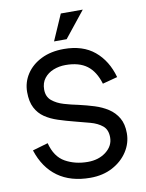

<svg xmlns="http://www.w3.org/2000/svg" viewBox="-98 -973 799 1050"><g transform="rotate(-10 301.5 -447.5)"><path d="M314 -904H436L321 -760H251ZM318 9Q209 9 137.5 -42.5Q66 -94 34 -193L120 -218Q140 -140 194.5 -109.5Q249 -79 319 -79Q380 -79 421 -111Q462 -143 462 -190Q462 -233 436 -254.5Q410 -276 369.5 -287Q329 -298 286 -309Q239 -321 197.5 -334.5Q156 -348 125 -369Q94 -390 76 -424.5Q58 -459 58 -512Q58 -567 87.5 -612Q117 -657 170.5 -683.5Q224 -710 296 -710Q401 -710 466 -656Q531 -602 557 -508L474 -486Q453 -556 409 -589Q365 -622 290 -622Q254 -622 222.5 -609.5Q191 -597 171.5 -572Q152 -547 152 -510Q152 -470 178.5 -448Q205 -426 244 -414.5Q283 -403 323 -395Q367 -385 408.5 -372Q450 -359 483 -337.5Q516 -316 536 -282Q556 -248 556 -197Q556 -142 525.5 -95Q495 -48 441.5 -19.5Q388 9 318 9Z"/></g></svg>

Font: Haskoy Medium
Style: Regular
Weight: 500
Designer: Ertekin Erdin
Foundry: Ertekin Erdin
Version: Version 1.500; ttfautohint (v1.8.3)